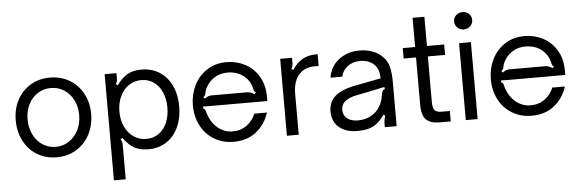

<svg xmlns="http://www.w3.org/2000/svg" viewBox="-57 -969 4158 1375"><g transform="rotate(-5 2022.0 -281.5)"><path d="M48 -279Q48 -360 82.5 -425Q117 -490 178.5 -526.5Q240 -563 318 -563Q396 -563 458 -526.5Q520 -490 555 -425Q590 -360 590 -279Q590 -196 555.5 -130.5Q521 -65 459 -27.5Q397 10 318 10Q240 10 178.5 -27Q117 -64 82.5 -130Q48 -196 48 -279ZM504 -279Q504 -337 480 -385Q456 -433 413.5 -460.5Q371 -488 318 -488Q266 -488 223.5 -461Q181 -434 157 -386Q133 -338 133 -279Q133 -218 157 -169Q181 -120 223.5 -92.5Q266 -65 318 -65Q370 -65 412.5 -93Q455 -121 479.5 -169.5Q504 -218 504 -279Z M1223 -277Q1223 -193 1192.5 -127.5Q1162 -62 1106.5 -26Q1051 10 977 10Q916 10 876.5 -12Q837 -34 798 -87L784 -78Q791 -69 793.5 -59.5Q796 -50 796 -36V210H711V-553H796V-517Q796 -503 793.5 -493.5Q791 -484 784 -475L798 -466Q837 -519 876.5 -541Q916 -563 977 -563Q1050 -563 1106 -527Q1162 -491 1192.5 -426Q1223 -361 1223 -277ZM793 -277Q793 -216 815.5 -168Q838 -120 878 -92.5Q918 -65 969 -65Q1020 -65 1058.5 -92.5Q1097 -120 1117.5 -168Q1138 -216 1138 -277Q1138 -337 1117.5 -385Q1097 -433 1058.5 -460.5Q1020 -488 969 -488Q918 -488 878 -461Q838 -434 815.5 -385.5Q793 -337 793 -277Z M1321 -275Q1321 -352 1353 -417.5Q1385 -483 1445.5 -523Q1506 -563 1588 -563Q1659 -563 1720 -531Q1781 -499 1818 -437.5Q1855 -376 1855 -290V-260H1460Q1453 -260 1432.5 -260Q1412 -260 1395 -262L1392 -246Q1401 -244 1404.5 -239.5Q1408 -235 1410.5 -224.5Q1413 -214 1416 -205Q1437 -141 1483.5 -103Q1530 -65 1589 -65Q1649 -65 1692 -97Q1735 -129 1754 -178H1845Q1818 -94 1753 -42Q1688 10 1590 10Q1512 10 1450.5 -27Q1389 -64 1355 -129Q1321 -194 1321 -275ZM1412 -316Q1423 -326 1434.5 -330.5Q1446 -335 1463 -335H1711Q1730 -335 1743 -330.5Q1756 -326 1768 -316L1779 -328Q1769 -335 1766.5 -340.5Q1764 -346 1762 -355Q1759 -373 1752 -389Q1731 -436 1687.5 -462Q1644 -488 1590 -488Q1535 -488 1493.5 -462Q1452 -436 1429 -389Q1420 -370 1418 -355Q1417 -346 1414 -341Q1411 -336 1401 -328Z M1973 0V-553H2058V-517Q2058 -503 2055.5 -493.5Q2053 -484 2046 -475L2060 -466Q2094 -517 2135.5 -540Q2177 -563 2239 -563H2243V-478H2214Q2147 -478 2107 -438Q2058 -391 2058 -291V0Z M2299 -147Q2299 -219 2353 -261Q2397 -296 2480 -313L2677 -351Q2678 -415 2643 -450Q2605 -488 2541 -488Q2490 -488 2452.5 -460.5Q2415 -433 2405 -387H2320Q2334 -470 2396.5 -516.5Q2459 -563 2542 -563Q2591 -563 2633 -548.5Q2675 -534 2704 -506Q2742 -470 2752 -423Q2762 -376 2762 -326V0H2677V-26Q2677 -51 2687 -83L2673 -89Q2646 -46 2610 -22Q2585 -5 2553.5 2.5Q2522 10 2479 10Q2396 10 2347.5 -32Q2299 -74 2299 -147ZM2577 -84Q2626 -109 2649 -151Q2666 -181 2671.5 -208Q2677 -235 2678 -241Q2681 -256 2686 -263Q2691 -270 2701 -271L2698 -287L2569 -260L2498 -246Q2436 -234 2407 -207Q2384 -184 2384 -149Q2384 -111 2412.5 -88Q2441 -65 2489 -65Q2537 -65 2577 -84Z M3074 0Q3007 0 2975 -30Q2943 -60 2943 -139V-478H2854V-553H2943V-763H3028V-553H3152V-478H3028V-156Q3028 -127 3032 -110.5Q3036 -94 3050 -84.5Q3064 -75 3094 -75H3151V0Z M3344 0H3259V-553H3344ZM3237 -711Q3237 -737 3256 -755Q3275 -773 3302 -773Q3329 -773 3348 -755Q3367 -737 3367 -711Q3367 -685 3348 -666.5Q3329 -648 3302 -648Q3275 -648 3256 -666.5Q3237 -685 3237 -711Z M3463 -275Q3463 -352 3495 -417.5Q3527 -483 3587.5 -523Q3648 -563 3730 -563Q3801 -563 3862 -531Q3923 -499 3960 -437.5Q3997 -376 3997 -290V-260H3602Q3595 -260 3574.5 -260Q3554 -260 3537 -262L3534 -246Q3543 -244 3546.5 -239.5Q3550 -235 3552.5 -224.5Q3555 -214 3558 -205Q3579 -141 3625.5 -103Q3672 -65 3731 -65Q3791 -65 3834 -97Q3877 -129 3896 -178H3987Q3960 -94 3895 -42Q3830 10 3732 10Q3654 10 3592.5 -27Q3531 -64 3497 -129Q3463 -194 3463 -275ZM3554 -316Q3565 -326 3576.5 -330.5Q3588 -335 3605 -335H3853Q3872 -335 3885 -330.5Q3898 -326 3910 -316L3921 -328Q3911 -335 3908.5 -340.5Q3906 -346 3904 -355Q3901 -373 3894 -389Q3873 -436 3829.5 -462Q3786 -488 3732 -488Q3677 -488 3635.5 -462Q3594 -436 3571 -389Q3562 -370 3560 -355Q3559 -346 3556 -341Q3553 -336 3543 -328Z"/></g></svg>

Font: Open Sauce Sans
Style: Regular
Weight: 400
Designer: Alfredo Marco Pradil
Foundry: Creative Sauce Fz LLC
Version: Version 1.477